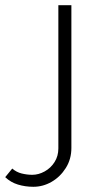

<svg xmlns="http://www.w3.org/2000/svg" viewBox="-146 -540 373 737"><path d="M-18 177Q-49 177 -77 168.5Q-105 160 -126 140L-99 107Q-83 121 -62.5 126Q-42 131 -22 131Q2 131 25.5 118Q49 105 63.5 82Q78 59 78 30V-520H128V28Q128 71 106.5 105Q85 139 52 158Q19 177 -18 177Z"/></svg>

Font: Raleway Light
Style: Regular
Weight: 300
Designer: Matt McInerney, Pablo Impallari, Rodrigo Fuenzalida
Foundry: Matt McInerney, Pablo Impallari, Rodrigo Fuenzalida
Version: Version 4.026